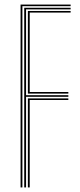

<svg xmlns="http://www.w3.org/2000/svg" viewBox="-20 -820 352 840"><path d="M70 0V-800H289V-793H78V0ZM102 0V-389.5H279V-382.5H110V0ZM86 0V-786H289V-779H94V-403.5H279V-396.5H94V0ZM102 -410.5V-772H289V-765H110V-417.5H279V-410.5Z"/></svg>

Font: Big Shoulders Inline Text Thin
Style: Regular
Weight: 100
Designer: Patric King
Foundry: XO Type Co
Version: Version 2.002